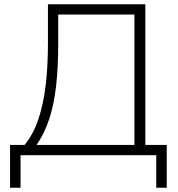

<svg xmlns="http://www.w3.org/2000/svg" viewBox="-20 -725 830 897"><path d="M27 152V-48H95Q136 -98 159.5 -168.5Q183 -239 193.5 -328Q204 -417 204 -524V-705H659V-48H759V152H710V0H76V152ZM151 -48H608V-657H252V-523Q252 -410 242 -322.5Q232 -235 209.5 -167.5Q187 -100 151 -48Z"/></svg>

Font: Nunito Sans 7pt ExtraLight
Style: Regular
Weight: 250
Designer: Vernon Adams
Foundry: Vernon Adams
Version: Version 3.101;gftools[0.9.27]